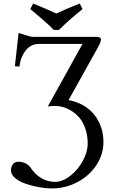

<svg xmlns="http://www.w3.org/2000/svg" viewBox="-20 -853 648 1084"><path d="M167 -645C157.9 -645 142.9 -648.4 122.1 -655.3C101.2 -662.1 88.9 -666 85 -667L64 -479L89.8 -477.1C90.8 -486.5 92.6 -496.5 95.2 -507.1C97.8 -517.7 102.1 -528.9 107.9 -540.8C113.8 -552.7 120.5 -563.2 128.2 -572.3C135.8 -581.4 145.7 -589 157.7 -595.2C169.8 -601.4 182.8 -604.7 196.8 -605H445.8L250 -252C259.4 -253.9 273.1 -254.9 291 -254.9C305.7 -254.9 320.9 -252.7 336.7 -248.3C352.5 -243.9 368.7 -236.3 385.5 -225.6C402.3 -214.8 417.2 -201.7 430.2 -186C443.2 -170.4 453.9 -150.1 462.4 -125C470.9 -99.9 475.1 -72.3 475.1 -42C475.1 -10.7 465.9 21.7 447.5 55.4C429.1 89.1 405.4 117.3 376.5 139.9C347.5 162.5 319 173.8 291 173.8C263.7 173.8 238 166.9 214.1 153.1C190.2 139.2 170.1 120 153.8 95.2C147.3 84.8 137.7 76.3 125 69.8C112.3 63.3 99.3 60.1 85.9 60.1C70.3 60.1 59.1 64.9 52.2 74.7C45.4 84.5 42 96.2 42 109.9C42 125.5 50.1 140 66.4 153.3C82.7 166.7 102.9 177.3 127.2 185.3C151.4 193.3 176.4 199.5 201.9 204.1C227.5 208.7 250.8 210.9 272 210.9C324.1 210.9 372.6 198.9 417.7 174.8C462.8 150.7 498.5 118.6 524.7 78.4C550.9 38.2 564 -4.9 564 -50.8C564 -109 547.2 -159.9 513.7 -203.4C480.1 -246.8 431.3 -275.1 367.2 -288.1L535.2 -589.8C544.9 -606.8 549.8 -620.4 549.8 -630.9C549.8 -640.3 540.5 -645 522 -645ZM150.9 -801.8 176.8 -780.3 206.1 -755.4 231.4 -733.4C241.9 -724.3 251.3 -715.8 259.8 -708L283.2 -684.1H313C350.1 -721.2 394.4 -760.4 445.8 -801.8L430.2 -833C374.5 -811.2 330.4 -792.5 297.9 -776.9C254.9 -796.7 211.3 -815.4 167 -833Z"/></svg>

Font: Linux Biolinum G
Style: Bold
Weight: 700
Designer: Philipp H. Poll
Foundry: Philipp H. Poll
Version: Version 1.1.0